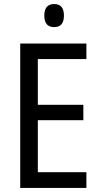

<svg xmlns="http://www.w3.org/2000/svg" viewBox="-20 -929 497 949"><path d="M199 -852Q199 -795 248 -795Q296 -795 296 -852Q296 -909 248 -909Q199 -909 199 -852ZM407 -78H167V-335H392V-411H167V-637H407V-714H80V0H407Z"/></svg>

Font: Noto Sans Display SemiCondensed
Style: Regular
Weight: 400
Width: 4
Designer: Monotype Design team
Foundry: Monotype Imaging Inc.
Version: 1.000